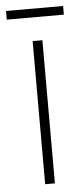

<svg xmlns="http://www.w3.org/2000/svg" viewBox="-68 -678 310 707"><g transform="rotate(-5 87.5 -324.0)"><path d="M193 -648H-18V-616H193ZM106 0V-529H70V0Z"/></g></svg>

Font: Noto Sans Thai ExtCond ExtLt
Style: Regular
Weight: 200
Width: 2
Designer: Monotype Design Team
Foundry: Monotype Imaging Inc.
Version: Version 2.002